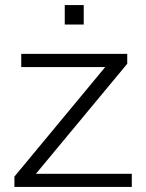

<svg xmlns="http://www.w3.org/2000/svg" viewBox="-20 -739 576 759"><path d="M37 0V-41L396 -474H64V-526H483V-487L122 -52H501V0ZM236 -642V-719H311V-642Z"/></svg>

Font: Archivo SemiExpanded ExtraLight
Style: Regular
Weight: 250
Width: 6
Designer: Hector Gatti
Foundry: Omnibus-Type
Version: Version 2.001